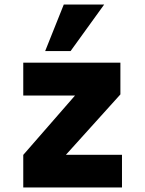

<svg xmlns="http://www.w3.org/2000/svg" viewBox="-20 -826 640 846"><path d="M82.5 -143.5 310.5 -405H82.5V-550H510.5V-410L270.5 -144H517.5V0H82.5ZM179 -601 261 -806H439L291 -601Z"/></svg>

Font: JuliaMono Black
Style: Regular
Weight: 900
Monospace: yes
Designer: cormullion
Foundry: corm
Version: Version 0.054; ttfautohint (v1.8.4)